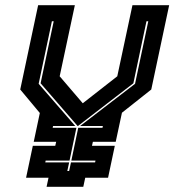

<svg xmlns="http://www.w3.org/2000/svg" viewBox="-20 -720 672 740"><path d="M159.5 0 167 -35H80.5L106.5 -158H193L196.5 -173.5H110L133.5 -284.5L58 -375L127 -700H268.5L210 -426L299 -322L432 -426L490.5 -700H632L563 -375L450 -285.5L426 -173.5H338L334.5 -158H422.5L396.5 -35H308.5L301 0ZM239.5 -61H246.5L253.5 -94H346.5L348 -101H255L281.5 -227.5H375L376.5 -234.5H289L500.5 -397L551.5 -638H544.5L494 -399L280.5 -234.5H279L136.5 -399L187 -638H180L129 -397L270 -234.5H184.5L183 -227.5H274.5L248 -101H156L154.5 -94H246.5Z"/></svg>

Font: Tourney Thin ExtraBold
Style: Italic
Weight: 800
Italic angle: -12°
Version: Version 1.015